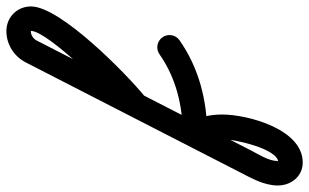

<svg xmlns="http://www.w3.org/2000/svg" viewBox="-345 -417 949 589"><g transform="rotate(-90 129.5 -122.5)"><path d="M128.1 -152.8C128.1 -152.8 128.1 -152.8 128.1 -152.8C198.3 -209.9 402.1 -410.1 404.2 -500.2C405.2 -543.6 371.9 -577.4 328.6 -577.4C288 -577.4 251.1 -554.1 232.6 -518.1C120.3 -299.1 8 -80.1 -104.4 138.9C-123 175.2 -145 213.3 -145 255.3C-145 296.1 -117 331.7 -74.4 331.7C27.4 331.7 72.7 164.3 72.7 83.8C72.7 48.9 65 9 44.9 -20.3C37.3 -31.3 22.9 -16.6 13.7 0.9C4.6 18.3 0.6 38.5 14 38.5C116.1 38.5 216.1 12.8 300.5 -46.3C317.5 -58.2 321.6 -81.5 309.7 -98.5C297.8 -115.5 274.5 -119.6 257.5 -107.7C185.7 -57.5 100.7 -36.5 14 -36.5C0.6 -36.5 -10.9 -27.3 -17.2 -15.4C-23.4 -3.4 -24.5 11.3 -16.9 22.3C-5.6 38.6 -2.3 64.6 -2.3 83.8C-2.3 116.1 -31.2 256.7 -74.4 256.7C-75.5 256.7 -72.1 257.1 -71.1 257.8C-70.3 258.4 -70 257.2 -70 255.3C-70 227.4 -50.2 197.6 -37.6 173.1C74.7 -45.9 187 -264.9 299.4 -483.9C305 -494.9 316 -502.4 328.6 -502.4C328.9 -502.4 329.2 -502.3 329.2 -501.9C327.9 -447.7 128.2 -249.6 80.8 -210.9C64.7 -197.8 62.3 -174.2 75.4 -158.1C88.5 -142.1 112.1 -139.7 128.1 -152.8Z"/></g></svg>

Font: FRB American Cursive Extrabold
Style: Bold Italic
Weight: 800
Italic angle: -25°
Version: Version 2.0;Modular Font Editor K font №1